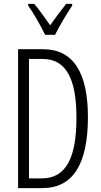

<svg xmlns="http://www.w3.org/2000/svg" viewBox="-20 -967 521 987"><path d="M351 -947H320C288 -906 267 -879 238 -837C211 -876 180 -919 156 -947H125V-938C153 -899 189 -835 212 -788H263C286 -835 323 -896 351 -938ZM432 -365C432 -595 356 -714 201 -714H73V0H198C356 0 432 -125 432 -365ZM373 -362C373 -157 320 -50 195 -50H129V-664H199C322 -664 373 -558 373 -362Z"/></svg>

Font: Noto Sans Display Condensed Light
Style: Regular
Weight: 300
Width: 3
Designer: Monotype Design Team
Foundry: Monotype Imaging Inc.
Version: Version 1.900